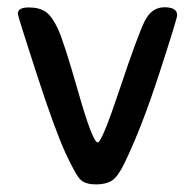

<svg xmlns="http://www.w3.org/2000/svg" viewBox="-20 -499 527 516"><path d="M27.8 -461.9Q27.8 -479 56.9 -479Q85.9 -479 102.8 -467.3Q119.6 -455.6 135.5 -421.9Q151.4 -388.2 190.2 -252.2Q229 -116.2 242.7 -116.2Q253.9 -116.2 302.2 -261Q350.6 -405.8 369.1 -442.6Q387.7 -479.5 421.9 -479.5Q456.1 -479.5 456.1 -458Q456.1 -449.2 408.2 -302Q360.4 -154.8 314.5 -60.5Q296.9 -23.9 280.8 -13.7Q264.6 -3.4 238.3 -3.4Q211.9 -3.4 198.5 -14.2Q185.1 -24.9 156.2 -87.4Q127.4 -149.9 77.6 -303.2Q27.8 -456.5 27.8 -461.9Z"/></svg>

Font: Averia Sans Libre
Style: Regular
Weight: 400
Version: Version 1.002